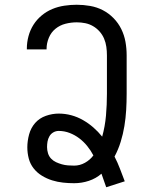

<svg xmlns="http://www.w3.org/2000/svg" viewBox="-20 -763 640 808"><path d="M427 25Q422 11 417 -3.5Q412 -18 407 -32Q384 -12 354 -2Q324 8 292 8Q269 8 245.5 5.5Q222 3 199.5 -4Q177 -11 156.5 -23.5Q136 -36 121.5 -54.5Q107 -73 101 -96Q95 -119 95 -143Q95 -170 102.5 -197.5Q110 -225 128 -245.5Q146 -266 173 -275.5Q200 -285 227 -285Q254 -285 280 -278Q306 -271 329.5 -257.5Q353 -244 373 -226.5Q393 -209 410 -188Q422 -231 426 -276.5Q430 -322 430 -368V-530Q430 -548 427.5 -566Q425 -584 418 -600.5Q411 -617 399 -630.5Q387 -644 371.5 -653Q356 -662 338.5 -665.5Q321 -669 303 -669Q279 -669 255.5 -663Q232 -657 213.5 -642Q195 -627 185.5 -604Q176 -581 176 -558V-555H93V-559Q93 -585 100 -611Q107 -637 121 -659Q135 -681 155.5 -698Q176 -715 200 -725Q224 -735 250.5 -739Q277 -743 303 -743Q331 -743 359.5 -738Q388 -733 413 -720Q438 -707 458 -686.5Q478 -666 490.5 -640.5Q503 -615 508 -587Q513 -559 513 -530V-368Q513 -334 511 -300Q509 -266 503.5 -232.5Q498 -199 488 -166.5Q478 -134 462 -104Q475 -79 485 -52.5Q495 -26 505 0ZM292 -66Q316 -66 337.5 -78Q359 -90 373 -109Q362 -130 347 -148.5Q332 -167 313.5 -181Q295 -195 273 -203.5Q251 -212 227 -212Q215 -212 204.5 -206Q194 -200 188 -189.5Q182 -179 180 -167.5Q178 -156 178 -144Q178 -131 182 -118Q186 -105 195 -95.5Q204 -86 216 -80.5Q228 -75 240.5 -71.5Q253 -68 266 -67Q279 -66 292 -66Z"/></svg>

Font: Iosevka HT Extended
Style: Regular
Weight: 400
Width: 7
Monospace: yes
Designer: Belleve Invis
Foundry: Belleve Invis
Version: Version 32.3.0; ttfautohint (v1.8.4)